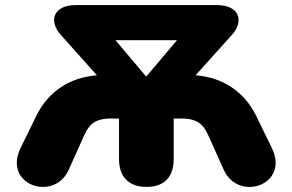

<svg xmlns="http://www.w3.org/2000/svg" viewBox="-20 -725 1150 755"><path d="M556 10C626 10 663 -29 663 -100V-259H693C758 -259 780 -234 798 -195L860 -57C917 70 1120 3 1049 -143L987 -270C940 -366 854 -421 749 -429L893 -589C940 -642 922 -705 833 -705H278C189 -705 171 -642 218 -589L361 -429C256 -421 170 -366 123 -270L61 -143C-10 3 193 70 250 -57L312 -195C330 -234 352 -259 417 -259H448V-100C448 -29 487 10 556 10ZM554 -425 434 -567H676L556 -425Z"/></svg>

Font: SN Pro Black
Style: Regular
Weight: 900
Designer: Tobias Whetton
Foundry: Supernotes
Version: Version 1.001;Glyphs 3.2 (3249)